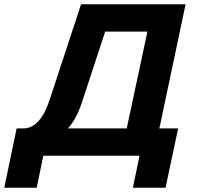

<svg xmlns="http://www.w3.org/2000/svg" viewBox="-58 -730 935 900"><path d="M-38 150 20 -128H51Q130 -128 174 -260L322 -710H812L689 -128H777L718 150H565L596 0H145L114 150ZM260 -128H536L633 -582H435L326 -250Q299 -169 260 -128Z"/></svg>

Font: Geist
Style: Bold Italic
Weight: 700
Italic angle: -12°
Designer: Basement.studio, Andrés Briganti, Mateo Zaragoza
Foundry: Basement.studio, Vercel, Andrés Briganti, Guido Ferreyra, Mateo Zaragoza
Version: Version 1.500; ttfautohint (v1.8.4.7-5d5b)